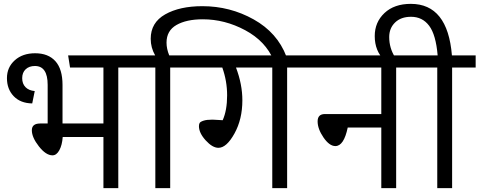

<svg xmlns="http://www.w3.org/2000/svg" viewBox="-20 -975 2485 995"><path d="M715 -688V-625H593V0H516V-265H305Q302 -223 287.5 -196.5Q273 -170 252 -170Q218 -170 181.5 -216.5Q145 -263 145 -300Q145 -335 188 -335H227V-535Q227 -633 161 -633Q131 -633 113 -616Q95 -599 95 -570Q95 -541 112 -523.5Q129 -506 160 -503L147 -439Q86 -440 51 -476.5Q16 -513 16 -570Q16 -626 56.5 -662.5Q97 -699 162 -699Q230 -699 267 -658Q304 -617 304 -535V-335H516V-625H343L333 -688Z M1029 -943Q1172 -943 1294.5 -874.5Q1417 -806 1464 -683L1398 -663Q1356 -762 1250.5 -818.5Q1145 -875 1031 -875Q946 -875 894.5 -845.5Q843 -816 843 -754Q843 -722 857 -688H956V-625H862V0H785V-625H677V-688H784Q761 -728 761 -774Q761 -858 836 -900.5Q911 -943 1029 -943Z M1590 -688V-625H1468V0H1391V-625H1203Q1236 -538 1236 -455Q1236 -357 1195 -283Q1154 -209 1112 -209Q1081 -209 1046 -247.5Q1011 -286 1011 -321Q1011 -331 1014.5 -337.5Q1018 -344 1034.5 -349.5Q1051 -355 1081 -355Q1090 -355 1108.5 -353.5Q1127 -352 1134 -352Q1157 -403 1157 -481Q1157 -555 1132 -625H924V-688Z M2155 -688V-625H2033V0H1956V-314H1782Q1762 -218 1718 -218Q1687 -218 1656.5 -262.5Q1626 -307 1626 -346Q1626 -384 1664 -384H1956V-625H1552V-688Z M2445 -688V-625H2323V0H2246V-625H2127V-688H2248Q2239 -795 2204 -841.5Q2169 -888 2110 -888Q2058 -888 2027.5 -858.5Q1997 -829 1997 -783Q1997 -726 2027 -679L1972 -663Q1922 -711 1922 -788Q1922 -860 1972.5 -907.5Q2023 -955 2109 -955Q2300 -955 2322 -688Z"/></svg>

Font: FiraGO Book
Style: Regular
Weight: 350
Designer: bBox Type
Foundry: bBox Type GmbH
Version: Version 1.001;PS 001.001;hotconv 1.0.88;makeotf.lib2.5.64775